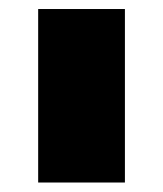

<svg xmlns="http://www.w3.org/2000/svg" viewBox="-20 -582 352 415"><path d="M125 -562.5H187.5V-500H125ZM125 -500H187.5V-437.5H125ZM125 -437.5H187.5V-375H125ZM125 -375H187.5V-312.5H125ZM125 -312.5H187.5V-250H125ZM125 -250H187.5V-187.5H125ZM62.5 -250H125V-187.5H62.5ZM62.5 -312.5H125V-250H62.5ZM62.5 -375H125V-312.5H62.5ZM62.5 -437.5H125V-375H62.5ZM62.5 -500H125V-437.5H62.5ZM62.5 -562.5H125V-500H62.5ZM187.5 -562.5H250V-500H187.5ZM187.5 -500H250V-437.5H187.5ZM187.5 -437.5H250V-375H187.5ZM187.5 -375H250V-312.5H187.5ZM187.5 -312.5H250V-250H187.5ZM187.5 -250H250V-187.5H187.5Z"/></svg>

Font: Yarndings 12
Style: Regular
Weight: 400
Designer: Sarah Cadigan-Fried
Version: Version 1.000; ttfautohint (v1.8.4.7-5d5b)